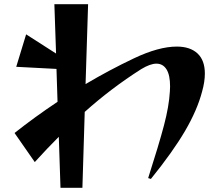

<svg xmlns="http://www.w3.org/2000/svg" viewBox="-20 -831 1040 911"><path d="M145 -62 49 -200Q145 -276 253 -348L248 -504L57 -514L104 -668L246 -577L238 -811H398L386 -432Q499 -499 615 -554Q733 -610 819 -610Q882 -610 917 -577.5Q952 -545 952 -482Q952 -443 939 -397Q916 -309 858.5 -210.5Q801 -112 696 18L683 14Q734 -145 758 -236Q782 -327 786 -397Q787 -405 787 -421Q787 -475 770 -502Q753 -529 722 -529Q693 -529 650 -503Q507 -412 382 -300L371 60H267L259 -182Q205 -128 145 -62Z"/></svg>

Font: Tiejili SC
Style: Regular
Weight: 400
Designer: Buernia
Foundry: Ershou Xiaoxi Press
Version: Version 1.100